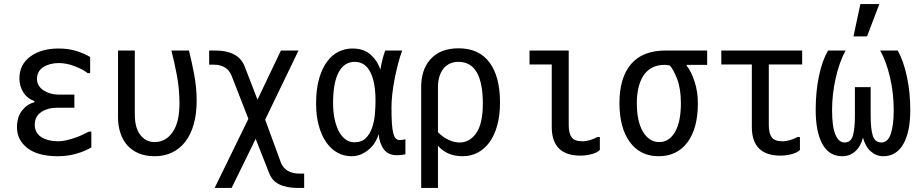

<svg xmlns="http://www.w3.org/2000/svg" viewBox="-20 -776 4540 950"><path d="M64 -146Q64 -197 89 -229Q114 -261 150 -270V-276Q114 -289 95 -320Q76 -351 76 -388Q76 -456 129.5 -496Q183 -536 271 -536Q319 -536 358.5 -523.5Q398 -511 426 -494V-414H414Q388 -434 348 -449Q308 -464 271 -464Q226 -464 194.5 -444Q163 -424 163 -385Q163 -367 172 -352.5Q181 -338 196 -328.5Q211 -319 229.5 -313.5Q248 -308 266 -308H348V-243H264Q216 -243 184 -221.5Q152 -200 152 -159Q152 -118 185 -97.5Q218 -77 268 -77Q287 -77 308.5 -82Q330 -87 350.5 -94Q371 -101 389 -109.5Q407 -118 420 -125H432V-47Q406 -30 361 -16.5Q316 -3 266 -3Q168 -3 116 -43Q64 -83 64 -146Z M564 -526H647V-210Q647 -143 674.5 -108Q702 -73 745 -73Q800 -73 834 -122Q868 -171 868 -264Q868 -336 855 -404.5Q842 -473 828 -526H915Q929 -470 941 -406.5Q953 -343 953 -277Q953 -212 938.5 -161Q924 -110 897 -75Q870 -40 831.5 -21.5Q793 -3 746 -3Q700 -3 666 -17.5Q632 -32 609.5 -57.5Q587 -83 575.5 -118.5Q564 -154 564 -195Z M1209 -188 1126 -401Q1104 -456 1037 -456H1015V-526H1046Q1101 -526 1137.5 -507Q1174 -488 1190 -449L1254 -283L1370 -526H1457L1292 -184L1370 29Q1392 83 1463 83H1485V154H1454Q1397 154 1360.5 135.5Q1324 117 1310 76L1245 -89L1126 154H1042Z M1986 -13Q1968 -8 1944 -8Q1900 -8 1878.5 -38Q1857 -68 1854 -112Q1848 -93 1836.5 -73.5Q1825 -54 1807.5 -38.5Q1790 -23 1768 -13Q1746 -3 1720 -3Q1682 -3 1650 -20.5Q1618 -38 1594.5 -71.5Q1571 -105 1557.5 -153.5Q1544 -202 1544 -263Q1544 -337 1559.5 -389Q1575 -441 1600 -473.5Q1625 -506 1657 -521Q1689 -536 1723 -536Q1780 -536 1814 -505.5Q1848 -475 1862 -432Q1871 -485 1886 -526H1970Q1959 -497 1949.5 -460Q1940 -423 1932.5 -385Q1925 -347 1921 -310.5Q1917 -274 1917 -246Q1917 -198 1919 -166.5Q1921 -135 1926 -116.5Q1931 -98 1938.5 -90.5Q1946 -83 1957 -83Q1965 -83 1972.5 -84Q1980 -85 1986 -87ZM1838 -277Q1838 -370 1812 -420Q1786 -470 1735 -470Q1683 -470 1655.5 -418Q1628 -366 1628 -266Q1628 -225 1635 -190Q1642 -155 1655.5 -128.5Q1669 -102 1688.5 -87Q1708 -72 1734 -72Q1770 -72 1790.5 -93Q1811 -114 1821.5 -145Q1832 -176 1835 -212Q1838 -248 1838 -277Z M2064 -333Q2061 -429 2110 -483Q2159 -537 2249 -537Q2350 -537 2402 -467Q2454 -397 2454 -269Q2454 -206 2440.5 -156.5Q2427 -107 2402.5 -73Q2378 -39 2344 -21Q2310 -3 2269 -3Q2231 -3 2200 -16Q2169 -29 2147 -55V154H2064ZM2369 -264Q2369 -366 2339 -418Q2309 -470 2248 -470Q2228 -470 2210 -463Q2192 -456 2178 -441Q2164 -426 2155.5 -401.5Q2147 -377 2147 -343V-122Q2170 -98 2198.5 -84.5Q2227 -71 2254 -71Q2304 -71 2336.5 -117.5Q2369 -164 2369 -264Z M2948 -98V-34Q2934 -20 2906 -13Q2878 -6 2852 -6Q2710 -6 2710 -148V-457H2600V-526H2794V-156Q2794 -116 2808.5 -96.5Q2823 -77 2862 -77Q2881 -77 2900 -83Q2919 -89 2936 -98Z M3045 -267Q3045 -391 3102 -458.5Q3159 -526 3274 -526H3479V-455H3377V-452Q3401 -421 3417 -371.5Q3433 -322 3433 -265Q3433 -141 3381.5 -72Q3330 -3 3239 -3Q3148 -3 3096.5 -73Q3045 -143 3045 -267ZM3349 -265Q3349 -337 3330.5 -385Q3312 -433 3294 -452Q3279 -455 3269 -455Q3232 -455 3206 -441Q3180 -427 3163.5 -401.5Q3147 -376 3139 -341.5Q3131 -307 3131 -266Q3131 -175 3161.5 -124Q3192 -73 3242 -73Q3291 -73 3320 -123Q3349 -173 3349 -265Z M3938 -98V-34Q3924 -20 3896 -13Q3868 -6 3842 -6Q3700 -6 3700 -148V-457H3549V-526H3949V-457H3784V-156Q3784 -116 3798.5 -96.5Q3813 -77 3852 -77Q3871 -77 3890 -83Q3909 -89 3926 -98Z M4016 -232Q4016 -323 4032 -399.5Q4048 -476 4077 -526H4164Q4148 -497 4135.5 -461.5Q4123 -426 4114.5 -387.5Q4106 -349 4101.5 -309.5Q4097 -270 4097 -232Q4097 -149 4113.5 -110Q4130 -71 4159 -71Q4190 -71 4200 -104.5Q4210 -138 4210 -204V-345H4288V-204Q4288 -138 4298.5 -104.5Q4309 -71 4341 -71Q4373 -71 4387.5 -113.5Q4402 -156 4402 -231Q4402 -316 4383.5 -394.5Q4365 -473 4335 -526H4422Q4451 -474 4467.5 -396Q4484 -318 4484 -232Q4484 -123 4449.5 -63Q4415 -3 4350 -3Q4316 -3 4289 -26.5Q4262 -50 4250 -95Q4238 -50 4211 -26.5Q4184 -3 4148 -3Q4082 -3 4049 -63.5Q4016 -124 4016 -232ZM4237 -756H4331L4270 -596H4203Z"/></svg>

Font: D2Coding ligature
Style: Regular
Weight: 400
Monospace: yes
Designer: Yong-Rak Park; Jeong-Hwan Yoon; Sang-Min Lee;
Foundry: NHN Corporation
Version: Version 1.3.2; Build 20180524